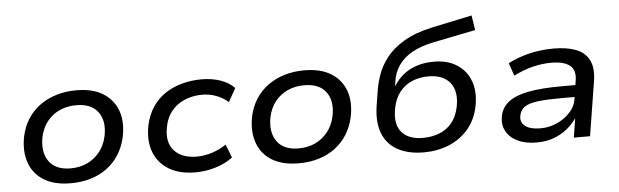

<svg xmlns="http://www.w3.org/2000/svg" viewBox="-47 -897 3461 1073"><g transform="rotate(-5 1683.0 -360.5)"><path d="M312 9Q220 9 161.5 -27Q103 -63 80.5 -127.5Q58 -192 74 -274Q86 -330 114 -373Q142 -416 183 -445.5Q224 -475 275.5 -490.5Q327 -506 386 -506Q478 -506 536 -470Q594 -434 617 -371Q640 -308 623 -224Q611 -169 583.5 -125.5Q556 -82 515.5 -52Q475 -22 423.5 -6.5Q372 9 312 9ZM318 -74Q370 -74 411.5 -93.5Q453 -113 482 -149.5Q511 -186 522 -237Q539 -320 501.5 -371.5Q464 -423 379 -423Q328 -423 286 -404Q244 -385 215.5 -349Q187 -313 176 -262Q160 -178 197 -126Q234 -74 318 -74Z M1009 9Q922 9 863 -26.5Q804 -62 779.5 -125.5Q755 -189 771 -273Q783 -332 812.5 -376.5Q842 -421 885 -449.5Q928 -478 980.5 -492Q1033 -506 1089 -506Q1148 -506 1196.5 -489Q1245 -472 1273 -441L1231 -366Q1203 -391 1165 -405.5Q1127 -420 1087 -420Q1048 -420 1013 -410Q978 -400 949.5 -380Q921 -360 901.5 -330Q882 -300 874 -258Q857 -173 899.5 -125.5Q942 -78 1026 -78Q1069 -78 1112.5 -92Q1156 -106 1192 -131L1221 -56Q1195 -36 1161.5 -21.5Q1128 -7 1089.5 1Q1051 9 1009 9Z M1591 9Q1499 9 1440.5 -27Q1382 -63 1359.5 -127.5Q1337 -192 1353 -274Q1365 -330 1393 -373Q1421 -416 1462 -445.5Q1503 -475 1554.5 -490.5Q1606 -506 1665 -506Q1757 -506 1815 -470Q1873 -434 1896 -371Q1919 -308 1902 -224Q1890 -169 1862.5 -125.5Q1835 -82 1794.5 -52Q1754 -22 1702.5 -6.5Q1651 9 1591 9ZM1597 -74Q1649 -74 1690.5 -93.5Q1732 -113 1761 -149.5Q1790 -186 1801 -237Q1818 -320 1780.5 -371.5Q1743 -423 1658 -423Q1607 -423 1565 -404Q1523 -385 1494.5 -349Q1466 -313 1455 -262Q1439 -178 1476 -126Q1513 -74 1597 -74Z M2293 9Q2206 9 2147 -23Q2088 -55 2063 -117Q2038 -179 2051 -269L2063 -345Q2070 -395 2087.5 -445Q2105 -495 2141.5 -541.5Q2178 -588 2241 -625Q2304 -662 2402 -683L2624 -730L2637 -647L2394 -598Q2327 -584 2278.5 -557Q2230 -530 2202 -489.5Q2174 -449 2167 -395L2164 -374H2165Q2189 -413 2222.5 -439Q2256 -465 2298 -478Q2340 -491 2388 -491Q2466 -492 2520 -457.5Q2574 -423 2596 -361.5Q2618 -300 2601 -218Q2585 -144 2540 -93Q2495 -42 2431 -16.5Q2367 9 2293 9ZM2294 -72Q2345 -72 2387 -88.5Q2429 -105 2457.5 -140Q2486 -175 2497 -229Q2514 -315 2475 -363.5Q2436 -412 2354 -412Q2304 -412 2262.5 -394.5Q2221 -377 2193 -342Q2165 -307 2154 -254Q2136 -165 2174 -118.5Q2212 -72 2294 -72Z M2925 9Q2861 9 2817 -13Q2773 -35 2754 -72Q2735 -109 2744 -156Q2754 -204 2793 -234Q2832 -264 2905 -278Q2978 -292 3091 -292H3187L3177 -226H3081Q3002 -226 2952.5 -220Q2903 -214 2878 -197.5Q2853 -181 2847 -149Q2839 -112 2867.5 -90Q2896 -68 2953 -68Q3002 -68 3045.5 -87.5Q3089 -107 3119.5 -140Q3150 -173 3156 -212L3172 -316Q3182 -375 3148.5 -401.5Q3115 -428 3044 -428Q2994 -428 2940.5 -415Q2887 -402 2833 -374L2808 -446Q2847 -466 2889.5 -479.5Q2932 -493 2976 -499.5Q3020 -506 3063 -506Q3138 -506 3189 -486.5Q3240 -467 3262.5 -423Q3285 -379 3274 -306L3225 0H3134L3151 -108Q3130 -76 3096.5 -49Q3063 -22 3020.5 -6.5Q2978 9 2925 9Z"/></g></svg>

Font: Nunito Sans 7pt SemiExpanded Medium
Style: Italic
Weight: 500
Width: 6
Italic angle: -9°
Designer: Vernon Adams
Foundry: Vernon Adams
Version: Version 3.101;gftools[0.9.27]